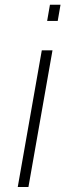

<svg xmlns="http://www.w3.org/2000/svg" viewBox="-20 -582 334 790"><path d="M185.5 -562.5H229L217.5 -496H174ZM152 -375H196L97 187.5H53Z"/></svg>

Font: Russisch Sans ExtraLight
Style: Italic
Weight: 200
Width: 4
Italic angle: -10°
Designer: Michael Sharanda (font) & Cristiano Sobral (main changes)
Foundry: Michael Sharanda
Version: Version 2.00;September 8, 2020;FontCreator 13.0.0.2681 64-bi